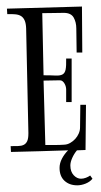

<svg xmlns="http://www.w3.org/2000/svg" viewBox="-20 -575 306 581"><path d="M259.8 -34.2Q252.4 -24.9 239.3 -19.5Q226.1 -14.2 213.9 -14.2Q189.9 -14.2 175 -28.1Q160.2 -42 160.2 -66.9Q160.2 -81.1 167.5 -95Q174.8 -108.9 186 -120.1Q142.1 -118.7 99.1 -117.4Q56.2 -116.2 13.2 -115.2L12.2 -132.8Q24.9 -132.8 34.9 -133.1Q44.9 -133.3 51.8 -136.7Q58.6 -140.1 62.3 -147.9Q65.9 -155.8 65.9 -170.9V-173.8L59.1 -488.8Q58.6 -503.9 54.7 -512.9Q50.8 -522 43.7 -526.4Q36.6 -530.8 26.1 -531.7Q15.6 -532.7 2 -532.2L1 -548.8L228 -555.2L229 -416H211.9L210.9 -488.8Q210.9 -507.8 202.9 -522Q194.8 -536.1 172.9 -536.1Q156.2 -536.1 140.4 -535.6Q124.5 -535.2 107.9 -535.2L111.8 -347.2Q133.8 -347.2 147.7 -346.4Q161.6 -345.7 168.9 -349.6Q176.3 -353.5 178.5 -364.3Q180.7 -375 180.2 -397.9H196.8V-266.1H180.2V-304.2Q180.2 -308.1 179 -313Q177.7 -317.9 175.3 -322Q172.9 -326.2 169.4 -329.1Q166 -332 161.1 -332L111.8 -331.1L117.2 -136.2Q132.3 -136.2 146.5 -136.2Q160.6 -136.2 174.8 -137.2Q184.1 -137.7 192.6 -142.6Q201.2 -147.5 207.8 -154.8Q214.4 -162.1 218.3 -171.1Q222.2 -180.2 222.2 -189L223.1 -257.8H240.2L238.8 -121.1Q231.9 -121.1 225.6 -120.6Q219.2 -120.1 212.9 -120.1Q204.6 -110.4 198.7 -97.4Q192.9 -84.5 192.9 -74.2Q192.9 -55.7 202.9 -44.9Q212.9 -34.2 225.1 -34.2Q232.4 -34.2 240 -37.1Q247.6 -40 252.9 -43.9Z"/></svg>

Font: Bigelow Rules
Style: Regular
Weight: 400
Designer: Astigmatic (AOETI)
Foundry: Astigmatic (AOETI)
Version: Version 1.001